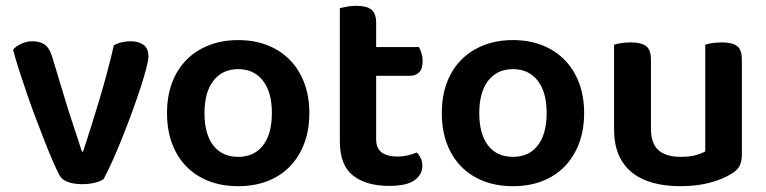

<svg xmlns="http://www.w3.org/2000/svg" viewBox="-20 -626 2637 661"><path d="M430 -484Q456 -484 473.5 -472Q491 -460 491 -432Q491 -419 483.5 -390Q476 -361 463.5 -323Q451 -285 435 -241Q419 -197 402 -154.5Q385 -112 368 -74Q351 -36 337 -10Q327 -2 307 3Q287 8 263 8Q234 8 213.5 0.5Q193 -7 184 -24Q175 -41 162 -71Q149 -101 134 -139Q119 -177 103 -219.5Q87 -262 72.5 -304Q58 -346 45.5 -385Q33 -424 25 -455Q35 -467 53.5 -475.5Q72 -484 92 -484Q118 -484 134.5 -472Q151 -460 160 -429L210 -264Q216 -244 223.5 -221.5Q231 -199 238 -177.5Q245 -156 251.5 -136.5Q258 -117 262 -104H266Q295 -192 323 -285.5Q351 -379 372 -470Q384 -477 399.5 -480.5Q415 -484 430 -484Z M1045 -237Q1045 -179 1027.5 -132.5Q1010 -86 978 -53Q946 -20 901 -2.5Q856 15 800 15Q744 15 699 -2.5Q654 -20 622 -52.5Q590 -85 572.5 -131.5Q555 -178 555 -237Q555 -295 572.5 -341.5Q590 -388 622.5 -420.5Q655 -453 700 -470.5Q745 -488 800 -488Q855 -488 900 -470.5Q945 -453 977.5 -420Q1010 -387 1027.5 -340.5Q1045 -294 1045 -237ZM800 -388Q746 -388 715 -348.5Q684 -309 684 -237Q684 -164 714.5 -125Q745 -86 800 -86Q855 -86 885.5 -125.5Q916 -165 916 -237Q916 -309 885 -348.5Q854 -388 800 -388Z M1275 -147Q1275 -115 1294.5 -101Q1314 -87 1349 -87Q1366 -87 1383.5 -91Q1401 -95 1415 -101Q1423 -93 1428.5 -81.5Q1434 -70 1434 -55Q1434 -25 1407 -5.5Q1380 14 1320 14Q1241 14 1195.5 -21.5Q1150 -57 1150 -139V-598Q1158 -600 1173.5 -603Q1189 -606 1207 -606Q1242 -606 1258.5 -593Q1275 -580 1275 -547V-464H1422Q1427 -456 1431 -443Q1435 -430 1435 -415Q1435 -389 1423 -377Q1411 -365 1391 -365H1275V-147Z M1991 -237Q1991 -179 1973.5 -132.5Q1956 -86 1924 -53Q1892 -20 1847 -2.5Q1802 15 1746 15Q1690 15 1645 -2.5Q1600 -20 1568 -52.5Q1536 -85 1518.5 -131.5Q1501 -178 1501 -237Q1501 -295 1518.5 -341.5Q1536 -388 1568.5 -420.5Q1601 -453 1646 -470.5Q1691 -488 1746 -488Q1801 -488 1846 -470.5Q1891 -453 1923.5 -420Q1956 -387 1973.5 -340.5Q1991 -294 1991 -237ZM1746 -388Q1692 -388 1661 -348.5Q1630 -309 1630 -237Q1630 -164 1660.5 -125Q1691 -86 1746 -86Q1801 -86 1831.5 -125.5Q1862 -165 1862 -237Q1862 -309 1831 -348.5Q1800 -388 1746 -388Z M2534 -93Q2534 -70 2526 -54.5Q2518 -39 2497 -27Q2468 -9 2423.5 3Q2379 15 2322 15Q2270 15 2228 3.5Q2186 -8 2156 -32Q2126 -56 2110 -93Q2094 -130 2094 -181V-472Q2102 -475 2117.5 -477.5Q2133 -480 2152 -480Q2187 -480 2204 -467.5Q2221 -455 2221 -421V-183Q2221 -131 2247.5 -108.5Q2274 -86 2323 -86Q2354 -86 2375.5 -92Q2397 -98 2408 -105V-472Q2416 -475 2431.5 -477.5Q2447 -480 2465 -480Q2501 -480 2517.5 -467.5Q2534 -455 2534 -421V-93Z"/></svg>

Font: Baloo Bhaina 2 SemiBold
Style: Regular
Weight: 600
Designer: Yesha Goshar, Manish Minz, Shuchita Grover and Ek Type
Foundry: Ek Type
Version: Version 1.640;hotconv 1.0.111;makeotfexe 2.5.65597; ttfautoh